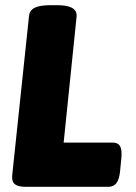

<svg xmlns="http://www.w3.org/2000/svg" viewBox="-20 -722 524 742"><path d="M80 0Q50 0 37.5 -10Q25 -20 27 -43L92 -659Q94 -682 114 -692Q134 -702 176 -702H201Q280 -702 276 -658L226 -171H415Q436 -171 444 -157Q452 -143 449 -111L444 -60Q441 -29 430 -14.5Q419 0 398 0Z"/></svg>

Font: Asap Black
Style: Italic
Weight: 900
Italic angle: -6°
Designer: Pablo Cosgaya
Foundry: Omnibus-Type
Version: Version 3.001